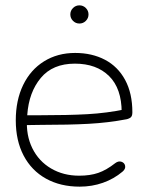

<svg xmlns="http://www.w3.org/2000/svg" viewBox="-20 -690 563 718"><path d="M39 -240Q39 -315 66.5 -372Q94 -429 144.5 -460.5Q195 -492 261 -492Q324 -492 372.5 -466.5Q421 -441 448 -391Q475 -341 475 -270Q475 -262 473 -257Q471 -252 467 -249.5Q463 -247 457 -245L453 -244Q385 -231 311.5 -227Q238 -223 134 -223Q100 -223 65 -222L66 -259H127Q235 -259 307 -263Q379 -267 452 -282L435 -270Q435 -359 388 -405.5Q341 -452 260 -452Q177 -452 132.5 -398.5Q88 -345 82 -261L81 -246Q77 -184 101 -135.5Q125 -87 171 -60Q217 -33 276 -33Q317 -33 347.5 -43.5Q378 -54 411 -80Q423 -89 434.5 -85Q446 -81 448 -69.5Q450 -58 438 -48Q406 -21 365 -6.5Q324 8 278 8Q206 8 152 -22Q98 -52 68.5 -108Q39 -164 39 -240ZM243 -636Q243 -650 253 -660Q263 -670 277 -670Q291 -670 301 -660Q311 -650 311 -636Q311 -622 301 -612Q291 -602 277 -602Q263 -602 253 -612Q243 -622 243 -636Z"/></svg>

Font: SN Pro Thin
Style: Regular
Weight: 200
Designer: Tobias Whetton
Foundry: Supernotes
Version: Version 1.003;Glyphs 3.3 (3324)